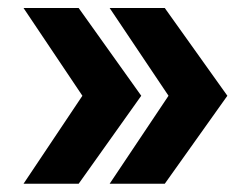

<svg xmlns="http://www.w3.org/2000/svg" viewBox="-20 -533 600 474"><path d="M541.3 -296.6H396L250.7 -79.4H386.8ZM386.8 -513.2H250.7L396 -296.6H541.3ZM328.7 -296.6H183.4L38.1 -79.4H174.2ZM174.2 -513.2H38.1L183.4 -296.6H328.7Z"/></svg>

Font: Wand UI Pro
Style: Regular
Weight: 400
Designer: Andreas Faust
Version: Version 1.003;FEAKit 1.0